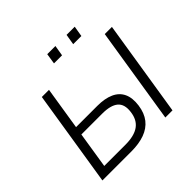

<svg xmlns="http://www.w3.org/2000/svg" viewBox="-209 -1109 1329 1329"><g transform="rotate(-45 456.0 -444.0)"><path d="M74 0 186 -705H256L206 -390H414Q487 -390 536 -368Q585 -346 606 -301.5Q627 -257 618 -190Q609 -124 576 -82Q543 -40 487.5 -20Q432 0 358 0ZM154 -62H361Q448 -62 494 -95Q540 -128 548 -197Q557 -265 520 -296.5Q483 -328 400 -328H196ZM690 0 802 -705H872L760 0ZM598 -810 611 -888H691L678 -810ZM410 -810 422 -888H502L489 -810Z"/></g></svg>

Font: Nunito Sans 7pt Light
Style: Italic
Weight: 300
Italic angle: -9°
Designer: Vernon Adams
Foundry: Vernon Adams
Version: Version 3.101;gftools[0.9.27]